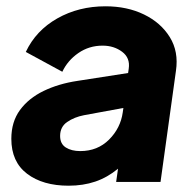

<svg xmlns="http://www.w3.org/2000/svg" viewBox="-20 -578 623 610"><path d="M198 12Q116 12 66 -26Q16 -64 16 -137Q16 -191 43.5 -228.5Q71 -266 118.5 -289Q166 -312 226 -321L387 -346L389 -360Q394 -394 368 -413.5Q342 -433 306 -433Q263 -433 229 -409.5Q195 -386 178 -350L62 -413Q94 -481 162 -519.5Q230 -558 315 -558Q384 -558 437.5 -532Q491 -506 519.5 -460Q548 -414 539 -353L490 0H349L355 -42Q321 -14 282.5 -1Q244 12 198 12ZM171 -146Q171 -121 189 -109.5Q207 -98 235 -98Q290 -98 326.5 -134.5Q363 -171 370 -221L372 -235L247 -212Q216 -206 193.5 -190.5Q171 -175 171 -146Z"/></svg>

Font: Plus Jakarta Sans ExtraBold
Style: Italic
Weight: 800
Italic angle: -8°
Designer: Gumpita Rahayu
Foundry: Tokotype
Version: Version 2.071; ttfautohint (v1.8.4.7-5d5b);gftools[0.9.29]